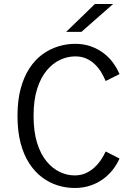

<svg xmlns="http://www.w3.org/2000/svg" viewBox="-20 -924 690 955"><path d="M351.5 11Q308.5 11 267.2 -1.8Q226 -14.5 189.8 -41.5Q153.5 -68.5 125.8 -111Q98 -153.5 82.5 -212.2Q67 -271 67 -348Q67 -425 83 -483.8Q99 -542.5 126.8 -584.8Q154.5 -627 191.2 -653.8Q228 -680.5 269.8 -693.2Q311.5 -706 354 -706Q395 -706 429.5 -694.2Q464 -682.5 492 -662Q520 -641.5 540.5 -614.2Q561 -587 574.5 -555.5L505.5 -521Q496.5 -543 483.5 -564.5Q470.5 -586 452 -604Q433.5 -622 409.2 -632.8Q385 -643.5 354 -643.5Q316 -643.5 279.2 -626.5Q242.5 -609.5 212.5 -573.8Q182.5 -538 164.8 -482.2Q147 -426.5 147 -348Q147 -269.5 164.5 -213.2Q182 -157 211.8 -121.2Q241.5 -85.5 277.8 -68.5Q314 -51.5 351 -51.5Q382.5 -51.5 407 -62.8Q431.5 -74 450.5 -91.8Q469.5 -109.5 483 -130Q496.5 -150.5 505.5 -170.5L574.5 -135.5Q561.5 -106 540.8 -79.5Q520 -53 492 -32.8Q464 -12.5 428.8 -0.8Q393.5 11 351.5 11ZM385 -765.5H309L452 -904H542.5Z"/></svg>

Font: Trispace Thin Light
Style: Regular
Weight: 300
Version: Version 1.210